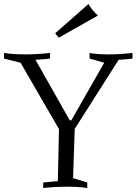

<svg xmlns="http://www.w3.org/2000/svg" viewBox="-31 -944 685 964"><path d="M344.2 -296.9 335.9 -49.8 407.2 -27.8V0Q396.5 -1.5 381.3 -3.4Q368.7 -4.4 350.1 -5.6Q331.5 -6.8 307.1 -6.8Q282.2 -6.8 252.2 -5.4Q222.2 -3.9 186 0V-27.8Q198.7 -28.8 208.5 -29.8Q218.3 -30.8 226.6 -31.7Q234.9 -32.7 242.7 -33.2Q250.5 -33.7 259.3 -34.2L265.1 -295.9L72.3 -628.9L-10.7 -649.9V-678.2Q1.5 -676.3 17.6 -674.3Q31.7 -672.9 51.5 -671.9Q71.3 -670.9 97.2 -670.9Q123 -670.9 153.6 -672.6Q184.1 -674.3 220.2 -678.2V-649.9Q207.5 -648.4 197.8 -647.5Q188 -646.5 179.7 -645.8Q171.4 -645 163.6 -644.8Q155.8 -644.5 147 -644L319.3 -339.8H327.1L492.2 -628.9L418.9 -649.9V-678.2Q428.7 -676.3 442.9 -674.3Q455.1 -672.9 472.9 -671.9Q490.7 -670.9 515.1 -670.9Q539.6 -670.9 568.6 -672.6Q597.7 -674.3 634.3 -678.2V-649.9Q613.8 -647.5 598.4 -646Q583 -644.5 564.9 -644ZM246.1 -776.9 413.1 -923.8Q422.9 -907.2 435.1 -892.3Q447.3 -877.4 460.9 -866.2L264.2 -754.9Z"/></svg>

Font: Simonetta
Style: Italic
Weight: 400
Italic angle: -2°
Designer: Gayaneh Bagdasaryan
Foundry: BrownFox
Version: Version 1.001